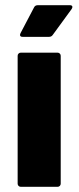

<svg xmlns="http://www.w3.org/2000/svg" viewBox="-20 -720 303 740"><path d="M60 -517H202Q207 -517 210.5 -513.5Q214 -510 214 -505V-12Q214 -7 210.5 -3.5Q207 0 202 0H60Q55 0 51.5 -3.5Q48 -7 48 -12V-505Q48 -510 51.5 -513.5Q55 -517 60 -517ZM126 -700H249Q259 -700 259 -693Q259 -690 256 -685L183 -585Q178 -578 169 -578H67Q60 -578 58 -582Q56 -586 59 -592L111 -691Q115 -700 126 -700Z"/></svg>

Font: BARLOWEXTRABOLD
Style: Regular
Weight: 800
Designer: Jeremy Tribby
Foundry: Tribby Type
Version: Version 1.422